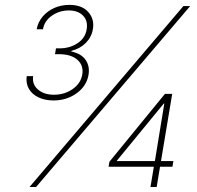

<svg xmlns="http://www.w3.org/2000/svg" viewBox="-20 -752 793 772"><path d="M195.8 -348.1Q160.6 -348.1 134.5 -360.6Q108.4 -373 95.9 -395.3Q83.5 -417.5 87.4 -445.8H113.3Q108.4 -413.1 132.6 -392.1Q156.7 -371.1 196.8 -371.1Q239.7 -371.1 272 -393.8Q304.2 -416.5 310.5 -450.7Q317.4 -487.3 292.2 -510.7Q267.1 -534.2 215.8 -534.2H201.2L205.1 -557.6H219.7Q260.7 -557.6 292 -578.4Q323.2 -599.1 328.6 -634.8Q334 -668 314 -689Q293.9 -710 256.3 -710Q219.2 -710 189 -689.2Q158.7 -668.5 152.8 -634.3H127.4Q132.8 -663.6 151.6 -685.5Q170.4 -707.5 198.2 -720Q226.1 -732.4 258.8 -732.4Q309.6 -732.4 335 -703.6Q360.4 -674.8 353.5 -635.3Q348.6 -603.5 325.7 -580.1Q302.7 -556.6 267.1 -547.4L266.6 -544.9Q306.6 -536.6 324.2 -511.2Q341.8 -485.8 335.9 -450.7Q328.1 -405.8 288.1 -377Q248 -348.1 195.8 -348.1ZM98.6 0 717.3 -727.5H744.6L125 0ZM416.5 -81.5 419.9 -101.6 643.1 -374.5H658.2L652.3 -335.9H638.7L450.7 -106.9L450.2 -104.5H677.2L673.3 -81.5ZM585 0 599.6 -87.9 601.6 -97.2 647 -374.5H672.4L609.9 0Z"/></svg>

Font: Inter 17pt Thin
Style: Italic
Weight: 250
Italic angle: -9.3988°
Version: Version 4.001;git-66647c0bb